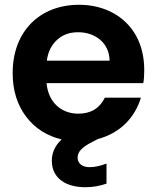

<svg xmlns="http://www.w3.org/2000/svg" viewBox="-20 -583 657 804"><path d="M89 -95C126 -46 176 -14 238 1C211 26 197 56 197 90C197 165 258 201 337 201C368 201 397 196 426 186V102C400 112 376 117 355 117C324 117 305 101 305 77C305 53 322 34 367 11L390 -1C482 -25 545 -90 570 -174H419C397 -129 360 -107 308 -107C236 -107 182 -155 175 -235H580C583 -251 584 -269 584 -289C584 -343 573 -391 550 -433C504 -516 416 -563 311 -563C146 -563 33 -451 33 -277C33 -205 52 -144 89 -95ZM220 -417C243 -438 272 -448 307 -448C344 -448 375 -437 400 -416C425 -394 438 -365 439 -329H176C181 -366 196 -396 220 -417Z"/></svg>

Font: Poppins SemiBold
Style: Regular
Weight: 600
Designer: Ninad Kale (Devanagari), Jonny Pinhorn (Latin)
Foundry: Indian Type Foundry
Version: 4.004